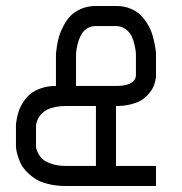

<svg xmlns="http://www.w3.org/2000/svg" viewBox="-20 -620 606 640"><path d="M500 0H200.2Q166 0 138.4 -7.3Q110.8 -14.6 94 -26.4Q77.1 -38.1 64.7 -52.2Q52.2 -66.4 46.4 -80.8Q40.5 -95.2 37.4 -106.9Q34.2 -118.7 33.7 -126L33.2 -133.3V-200.2Q33.2 -203.1 33.4 -207.8Q33.7 -212.4 36.4 -226.3Q39.1 -240.2 43.7 -252.9Q48.3 -265.6 58.3 -281Q68.4 -296.4 81.8 -307.4Q95.2 -318.4 117.2 -325.9Q139.2 -333.5 166.5 -333.5V-433.1Q166.5 -436.5 166.7 -442.6Q167 -448.7 169.7 -466.1Q172.4 -483.4 177 -499Q181.6 -514.6 191.7 -533.9Q201.7 -553.2 215.1 -567.1Q228.5 -581.1 250.5 -590.6Q272.5 -600.1 299.8 -600.1H366.7Q394 -600.1 416 -590.8Q438 -581.5 451.4 -566.9Q464.8 -552.2 474.9 -534.4Q484.9 -516.6 489.5 -498.8Q494.1 -481 496.8 -466.3Q499.5 -451.7 500 -442.4V-433.1V-366.7Q500 -364.7 499.8 -361.1Q499.5 -357.4 496.8 -346.9Q494.1 -336.4 489.5 -327.1Q484.9 -317.9 474.9 -306.2Q464.8 -294.4 451.4 -286.1Q438 -277.8 416 -272.2Q394 -266.6 366.7 -266.6V-66.9H500ZM200.2 -66.9H299.8V-266.6H200.2Q125 -266.6 105 -220.2Q100.1 -209 100.1 -200.2V-133.3Q100.1 -130.4 100.6 -126Q101.1 -121.6 106.7 -110.1Q112.3 -98.6 121.6 -89.8Q130.9 -81.1 151.6 -74Q172.4 -66.9 200.2 -66.9ZM433.1 -433.1Q433.1 -437 432.9 -443.8Q432.6 -450.7 429 -468Q425.3 -485.4 419.2 -498.5Q413.1 -511.7 399.2 -522.5Q385.3 -533.2 366.7 -533.2H299.8Q252.9 -533.2 238.3 -471.2Q233.4 -450.7 233.4 -433.1V-333.5H366.7Q421.9 -333.5 431.6 -360.4Q433.1 -366.7 433.1 -366.7Z"/></svg>

Font: Malkor
Style: Regular
Weight: 400
Version: Version 1.3